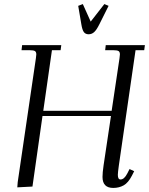

<svg xmlns="http://www.w3.org/2000/svg" viewBox="-20 -926 739 953"><path d="M65.9 3.9 67.9 -22 158.2 -637.2Q160.2 -650.9 160.2 -655.8Q160.2 -668.5 153.3 -672.6Q146.5 -676.8 127.9 -676.8H86.9L89.8 -702.1H284.2L280.8 -676.8H237.8L194.8 -376H534.2L573.2 -637.2Q575.2 -650.9 575.2 -655.8Q575.2 -668.5 568.4 -672.6Q561.5 -676.8 543 -676.8H502L504.9 -702.1H699.2L695.8 -676.8H652.8L569.8 -104Q564.9 -68.8 564.9 -58.1Q564.9 -35.2 578.1 -35.2Q596.7 -35.2 611.8 -64.9L623 -86.9L646 -76.2L634.8 -54.2Q616.7 -19 594 -6.1Q571.3 6.8 542 6.8Q488.8 6.8 488.8 -47.9Q488.8 -68.4 494.1 -105L530.8 -350.1H190.9L141.1 0ZM368.2 -897 391.1 -905.8 430.2 -818.8 498 -905.8 519 -897 473.1 -805.2Q459.5 -777.8 447.5 -766.8Q435.5 -755.9 419.9 -755.9Q404.3 -755.9 396.2 -766.8Q388.2 -777.8 383.8 -805.2Z"/></svg>

Font: Dihjauti
Style: Italic
Weight: 400
Italic angle: -9°
Designer: T. Christopher White
Version: Version 3.0.0